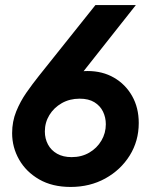

<svg xmlns="http://www.w3.org/2000/svg" viewBox="-20 -740 615 768"><path d="M262.5 7.8Q189 7.8 136.5 -22.5Q84.1 -52.8 56.3 -101.9Q28.5 -151 28.5 -207.3Q28.5 -253.9 44.8 -294.1Q61.1 -334.3 85.7 -369.6Q110.4 -404.8 134.8 -435.4L361.7 -719.7H523.4L293.6 -428.9L271 -436.4Q280.8 -446 294 -450.9Q307.2 -455.9 330.4 -455.9Q390.1 -455.9 436 -429.3Q482 -402.7 508.5 -355.9Q535 -309.1 535 -247.9Q535 -176.1 498.9 -118.1Q462.7 -60.1 401.1 -26.1Q339.5 7.8 262.5 7.8ZM266.6 -111.5Q306.4 -111.5 337.2 -129.6Q368 -147.6 385.6 -177.6Q403.3 -207.5 403.3 -243.1Q403.3 -270.3 392 -293.6Q380.7 -316.8 357.6 -331.1Q334.5 -345.3 298.5 -345.3Q258.7 -345.3 227.2 -327.4Q195.6 -309.4 177.5 -279.7Q159.4 -250 159.4 -214.2Q159.4 -185.5 171.9 -162.1Q184.4 -138.7 208.4 -125.1Q232.4 -111.5 266.6 -111.5Z"/></svg>

Font: Reddit Sans
Style: Italic
Weight: 400
Italic angle: -11.25°
Designer: Stephen Hutchings
Version: Version 1.013